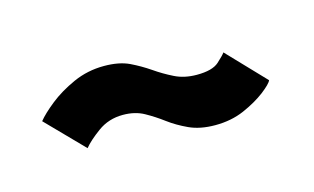

<svg xmlns="http://www.w3.org/2000/svg" viewBox="-32 -457 361 221"><g transform="rotate(-15 148.0 -346.5)"><path d="M205 -296.5Q224 -296.5 239.5 -303.2Q255 -310 265.8 -318.2Q276.5 -326.5 278 -330.5L235.5 -375Q233.5 -372 225.8 -365Q218 -358 199.5 -358Q184.5 -358 173 -363.8Q161.5 -369.5 151 -376.8Q140.5 -384 128.5 -389.8Q116.5 -395.5 98.5 -395.5Q79 -395.5 61.8 -387.8Q44.5 -380 32 -370Q19.5 -360 13.5 -352.5L56 -309Q62 -316.5 75 -326Q88 -335.5 105 -335.5Q119.5 -335.5 130.2 -329.5Q141 -323.5 151 -316Q161 -308.5 174 -302.5Q187 -296.5 205 -296.5Z"/></g></svg>

Font: Anybody Condensed
Style: Regular
Weight: 400
Width: 3
Designer: Tyler Finck
Foundry: Etcetera Type Company
Version: Version 1.113;gftools[0.9.25]